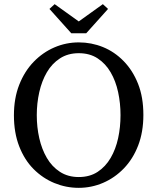

<svg xmlns="http://www.w3.org/2000/svg" viewBox="-20 -889 757 924"><path d="M359 15Q298 15 242 -8Q186 -31 142 -75Q98 -119 72.5 -184.5Q47 -250 47 -334Q47 -416 72.5 -481Q98 -546 142 -591.5Q186 -637 242 -661Q298 -685 359 -685Q420 -685 475.5 -662.5Q531 -640 575 -595Q619 -550 644.5 -485.5Q670 -421 670 -336Q670 -254 645 -189Q620 -124 576 -78.5Q532 -33 476 -9Q420 15 359 15ZM359 -37Q412 -37 450 -62Q488 -87 512.5 -129Q537 -171 548.5 -224Q560 -277 560 -335Q560 -392 548.5 -445.5Q537 -499 512.5 -541Q488 -583 450 -608Q412 -633 359 -633Q307 -633 268.5 -608Q230 -583 205.5 -541Q181 -499 169 -445.5Q157 -392 157 -335Q157 -277 169 -224Q181 -171 205.5 -129Q230 -87 268.5 -62Q307 -37 359 -37ZM243 -869 402 -755H316L475 -869L500 -846L395 -729H323L218 -846Z"/></svg>

Font: Source Serif 4 18pt
Style: Regular
Weight: 400
Designer: Frank Grießhammer
Foundry: Adobe Systems Incorporated
Version: Version 4.004;hotconv 1.0.116;makeotfexe 2.5.65601